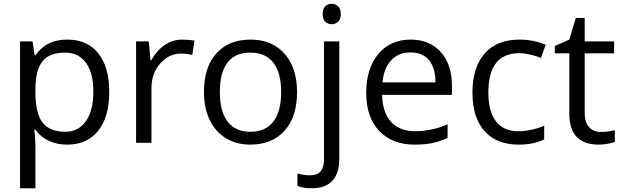

<svg xmlns="http://www.w3.org/2000/svg" viewBox="-20 -754 3288 1014"><path d="M335 9.8Q282.7 9.8 239.5 -9.5Q196.3 -28.8 167 -68.8H161.1Q167 -22 167 20V240.2H85.9V-535.2H151.9L163.1 -461.9H167Q198.2 -505.9 239.7 -525.4Q281.2 -544.9 335 -544.9Q441.4 -544.9 499.3 -472.2Q557.1 -399.4 557.1 -268.1Q557.1 -136.2 498.3 -63.2Q439.5 9.8 335 9.8ZM323.2 -476.1Q241.2 -476.1 204.6 -430.7Q168 -385.3 167 -286.1V-268.1Q167 -155.3 204.6 -106.7Q242.2 -58.1 325.2 -58.1Q394.5 -58.1 433.8 -114.3Q473.1 -170.4 473.1 -269Q473.1 -369.1 433.8 -422.6Q394.5 -476.1 323.2 -476.1Z M942.9 -544.9Q978.5 -544.9 1006.8 -539.1L995.6 -463.9Q962.4 -471.2 937 -471.2Q872.1 -471.2 825.9 -418.5Q779.8 -365.7 779.8 -287.1V0H698.7V-535.2H765.6L774.9 -436H778.8Q808.6 -488.3 850.6 -516.6Q892.6 -544.9 942.9 -544.9Z M1548.8 -268.1Q1548.8 -137.2 1482.9 -63.7Q1417 9.8 1300.8 9.8Q1229 9.8 1173.3 -23.9Q1117.7 -57.6 1087.4 -120.6Q1057.1 -183.6 1057.1 -268.1Q1057.1 -398.9 1122.6 -471.9Q1188 -544.9 1304.2 -544.9Q1416.5 -544.9 1482.7 -470.2Q1548.8 -395.5 1548.8 -268.1ZM1141.1 -268.1Q1141.1 -165.5 1182.1 -111.8Q1223.1 -58.1 1302.7 -58.1Q1382.3 -58.1 1423.6 -111.6Q1464.8 -165 1464.8 -268.1Q1464.8 -370.1 1423.6 -423.1Q1382.3 -476.1 1301.8 -476.1Q1222.2 -476.1 1181.6 -423.8Q1141.1 -371.6 1141.1 -268.1Z M1626 240.2Q1579.6 240.2 1550.8 228V162.1Q1584.5 171.9 1617.2 171.9Q1655.3 171.9 1673.1 151.1Q1690.9 130.4 1690.9 87.9V-535.2H1772V82Q1772 240.2 1626 240.2ZM1684.1 -680.2Q1684.1 -708 1697.8 -720.9Q1711.4 -733.9 1731.9 -733.9Q1751.5 -733.9 1765.6 -720.7Q1779.8 -707.5 1779.8 -680.2Q1779.8 -652.8 1765.6 -639.4Q1751.5 -626 1731.9 -626Q1711.4 -626 1697.8 -639.4Q1684.1 -652.8 1684.1 -680.2Z M2169.9 9.8Q2051.3 9.8 1982.7 -62.5Q1914.1 -134.8 1914.1 -263.2Q1914.1 -392.6 1977.8 -468.8Q2041.5 -544.9 2148.9 -544.9Q2249.5 -544.9 2308.1 -478.8Q2366.7 -412.6 2366.7 -304.2V-252.9H1998Q2000.5 -158.7 2045.7 -109.9Q2090.8 -61 2172.9 -61Q2259.3 -61 2343.8 -97.2V-24.9Q2300.8 -6.3 2262.5 1.7Q2224.1 9.8 2169.9 9.8ZM2147.9 -477.1Q2083.5 -477.1 2045.2 -435.1Q2006.8 -393.1 2000 -318.8H2279.8Q2279.8 -395.5 2245.6 -436.3Q2211.4 -477.1 2147.9 -477.1Z M2718.8 9.8Q2602.5 9.8 2538.8 -61.8Q2475.1 -133.3 2475.1 -264.2Q2475.1 -398.4 2539.8 -471.7Q2604.5 -544.9 2724.1 -544.9Q2762.7 -544.9 2801.3 -536.6Q2839.8 -528.3 2861.8 -517.1L2836.9 -448.2Q2810.1 -459 2778.3 -466.1Q2746.6 -473.1 2722.2 -473.1Q2559.1 -473.1 2559.1 -265.1Q2559.1 -166.5 2598.9 -113.8Q2638.7 -61 2716.8 -61Q2783.7 -61 2854 -89.8V-18.1Q2800.3 9.8 2718.8 9.8Z M3153.8 -57.1Q3175.3 -57.1 3195.3 -60.3Q3215.3 -63.5 3227.1 -66.9V-4.9Q3213.9 1.5 3188.2 5.6Q3162.6 9.8 3142.1 9.8Q2986.8 9.8 2986.8 -153.8V-472.2H2910.2V-511.2L2986.8 -544.9L3021 -659.2H3067.9V-535.2H3223.1V-472.2H3067.9V-157.2Q3067.9 -108.9 3090.8 -83Q3113.8 -57.1 3153.8 -57.1Z"/></svg>

Font: QFn1     
Style: Regular
Weight: 400
Foundry: Ascender Corporation
Version: Version 1.10